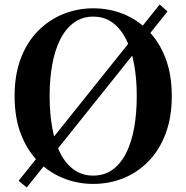

<svg xmlns="http://www.w3.org/2000/svg" viewBox="-20 -800 830 855"><path d="M726 -749 99 35 63 5 691 -780ZM201 -372Q201 -296 212.5 -231.5Q224 -167 248 -119Q272 -71 309 -44.5Q346 -18 395 -18Q445 -18 481.5 -44.5Q518 -71 542 -119Q566 -167 577.5 -231.5Q589 -296 589 -372Q589 -448 577.5 -512Q566 -576 542 -624Q518 -672 481.5 -699Q445 -726 395 -726Q346 -726 309 -699Q272 -672 248 -624Q224 -576 212.5 -512Q201 -448 201 -372ZM395 -763Q466 -763 528.5 -738Q591 -713 640 -663.5Q689 -614 717 -541Q745 -468 745 -372Q745 -277 717 -203.5Q689 -130 640 -80.5Q591 -31 528.5 -6Q466 19 395 19Q326 19 263 -6Q200 -31 150.5 -80.5Q101 -130 73 -203Q45 -276 45 -372Q45 -468 73 -541Q101 -614 150.5 -663.5Q200 -713 263 -738Q326 -763 395 -763Z"/></svg>

Font: Noto Serif JP ExtraLight ExtraBold
Style: Regular
Weight: 800
Version: Version 2.003-H1;hotconv 1.1.1;makeotfexe 2.6.0